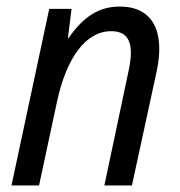

<svg xmlns="http://www.w3.org/2000/svg" viewBox="-20 -565 548 585"><path d="M15 0H99L153 -252C182 -389 241 -470 319 -470C375 -470 389 -429 372 -350L298 0H382L457 -346C484 -470 445 -545 345 -545C284 -545 236 -517 189 -449H187L198 -538H130Z"/></svg>

Font: Noto Sans SemiCondensed
Style: Italic
Weight: 400
Width: 4
Italic angle: -12°
Designer: Monotype Design Team
Foundry: Monotype Imaging Inc.
Version: Version 2.013